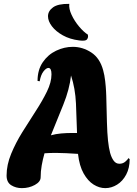

<svg xmlns="http://www.w3.org/2000/svg" viewBox="-20 -968 710 992"><path d="M93 4Q62 4 38 -11Q14 -26 14 -61Q14 -116 37.5 -173Q61 -230 95.5 -285.5Q130 -341 164.5 -394Q199 -447 222.5 -495Q246 -543 246 -584Q246 -617 230 -617Q219 -617 205 -599.5Q191 -582 185 -548L174 -550Q174 -607 201 -646.5Q228 -686 270 -706Q312 -726 356 -726Q407 -726 451.5 -697Q496 -668 513 -605Q520 -580 523.5 -549Q527 -518 528 -495.5Q529 -473 529 -473Q531 -392 532.5 -336Q534 -280 538 -242Q542 -204 549 -178Q556 -153 567.5 -137.5Q579 -122 597 -122Q614 -122 626.5 -132Q639 -142 643 -151L650 -146Q650 -100 632 -66Q614 -32 585 -14Q556 4 524 4Q493 4 463.5 -14.5Q434 -33 412 -72Q390 -111 383 -173Q352 -175 322.5 -176.5Q293 -178 269 -178Q253 -178 238.5 -177.5Q224 -177 210 -176Q201 -145 195.5 -113.5Q190 -82 190 -52Q190 -29 160 -12.5Q130 4 93 4ZM243 -269Q268 -276 296 -278.5Q324 -281 356 -281H378Q376 -355 372.5 -433Q369 -511 347 -578Q339 -506 307 -427Q275 -348 243 -269ZM410 -758Q406 -758 402 -758Q398 -758 390 -759Q341 -765 304.5 -785.5Q268 -806 248 -832.5Q228 -859 228 -884Q228 -911 254 -930Q280 -949 338 -948Q335 -923 350 -891Q365 -859 388.5 -831Q412 -803 434 -789Q435 -786 435 -780Q435 -771 429.5 -764.5Q424 -758 410 -758Z"/></svg>

Font: Agbalumo
Style: Regular
Weight: 400
Designer: Raphael Alegbeleye
Foundry: Sorkin Type Co.
Version: Version 1.000; ttfautohint (v1.8.4)